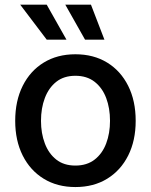

<svg xmlns="http://www.w3.org/2000/svg" viewBox="-20 -775 634 807"><path d="M296.9 11.2Q220.7 11.2 163.8 -23.7Q106.9 -58.6 75.4 -121.3Q43.9 -184.1 43.9 -267.1Q43.9 -351.1 75.4 -414.1Q106.9 -477.1 163.8 -512Q220.7 -546.9 296.9 -546.9Q373.5 -546.9 430.4 -512Q487.3 -477.1 518.8 -414.1Q550.3 -351.1 550.3 -267.1Q550.3 -184.1 518.8 -121.3Q487.3 -58.6 430.4 -23.7Q373.5 11.2 296.9 11.2ZM296.9 -79.1Q345.2 -79.1 377.7 -104.2Q410.2 -129.4 426.3 -172.1Q442.4 -214.8 442.4 -267.1Q442.4 -320.3 426.3 -363Q410.2 -405.8 377.7 -431.2Q345.2 -456.5 296.9 -456.5Q248.5 -456.5 216.6 -431.2Q184.6 -405.8 168.5 -363Q152.3 -320.3 152.3 -267.1Q152.3 -214.8 168.5 -172.1Q184.6 -129.4 216.6 -104.2Q248.5 -79.1 296.9 -79.1ZM337.4 -608.4 254.4 -755.4H362.3L418.9 -608.4ZM176.3 -608.4 64.9 -755.4H176.3L259.3 -608.4Z"/></svg>

Font: Inter 18pt Medium
Style: Regular
Weight: 500
Designer: Rasmus Andersson
Foundry: rsms
Version: Version 4.001;git-66647c0bb